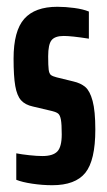

<svg xmlns="http://www.w3.org/2000/svg" viewBox="-20 -538 316 566"><path d="M28 -8V-86Q43 -83 66 -80.5Q89 -78 105 -78Q136 -78 149 -91.5Q162 -105 162 -142Q162 -172 159.5 -185.5Q157 -199 151 -203.5Q145 -208 132 -211L77 -224Q54 -229 42 -242.5Q30 -256 25 -284.5Q20 -313 20 -365Q20 -447 51.5 -482.5Q83 -518 149 -518Q173 -518 199 -514.5Q225 -511 242 -504V-424Q191 -432 168 -432Q142 -432 132 -419.5Q122 -407 122 -372Q122 -344 123.5 -332.5Q125 -321 130 -317Q135 -313 147 -310L196 -298Q218 -293 231.5 -281.5Q245 -270 253 -240.5Q261 -211 261 -156Q261 -65 231.5 -28.5Q202 8 134 8Q105 8 75 3.5Q45 -1 28 -8Z"/></svg>

Font: Saira Ultra Condensed
Style: Bold
Weight: 700
Width: 1
Designer: Hector Gatti with collaboration of the Omnibus-Type team
Foundry: Omnibus-Type
Version: Version 1.001; ttfautohint (v1.8)